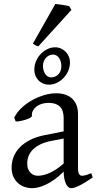

<svg xmlns="http://www.w3.org/2000/svg" viewBox="-20 -944 499 978"><path d="M171.9 -48.8Q201.2 -48.8 234.1 -63.7Q267.1 -78.6 304.2 -110.8V-238.3L246.1 -227.1Q212.9 -221.2 188.7 -210Q164.6 -198.7 148.9 -183.6Q133.3 -168.5 126 -150.1Q118.7 -131.8 118.7 -111.8Q118.7 -92.3 124.5 -80.1Q130.4 -67.9 138.9 -60.8Q147.5 -53.7 156.5 -51.3Q165.5 -48.8 171.9 -48.8ZM452.1 -40Q410.6 -11.2 383.5 1.7Q356.4 14.6 342.8 14.6Q326.7 14.6 315.9 -7.8Q305.2 -30.3 304.2 -69.8Q282.2 -47.9 260.3 -31.7Q238.3 -15.6 217.3 -5.4Q196.3 4.9 177.5 9.8Q158.7 14.6 143.1 14.6Q125.5 14.6 106.9 8.8Q88.4 2.9 73.5 -9.8Q58.6 -22.5 48.8 -42.5Q39.1 -62.5 39.1 -90.8Q39.1 -119.6 49.6 -145.8Q60.1 -171.9 80.8 -193.4Q101.6 -214.8 132.3 -230.7Q163.1 -246.6 204.1 -254.9L304.2 -274.9V-342.8Q304.2 -359.4 300.3 -373.8Q296.4 -388.2 287.1 -398.7Q277.8 -409.2 262 -414.8Q246.1 -420.4 222.2 -419.9Q206.5 -419.4 191.4 -414.6Q176.3 -409.7 165 -400.9Q153.8 -392.1 147.5 -380.1Q141.1 -368.2 142.6 -353.5Q143.1 -349.1 132.6 -343.5Q122.1 -337.9 107.7 -333.5Q93.3 -329.1 79.3 -326.7Q65.4 -324.2 59.6 -325.7L52.7 -344.7Q64 -369.1 86.9 -391.6Q109.9 -414.1 139.4 -431.2Q168.9 -448.2 201.9 -458.5Q234.9 -468.8 265.6 -468.8Q319.3 -468.8 348.4 -440.7Q377.4 -412.6 377.4 -362.3V-86.9Q377.4 -66.4 382.8 -57.6Q388.2 -48.8 397 -48.8Q403.8 -48.8 414.6 -51.3Q425.3 -53.7 444.8 -62ZM292.5 -606.9Q292.5 -618.7 289.6 -629.4Q286.6 -640.1 281.2 -648.2Q275.9 -656.2 268.1 -661.1Q260.3 -666 250.5 -666Q240.2 -666 231 -661.9Q221.7 -657.7 214.6 -650.1Q207.5 -642.6 203.1 -631.8Q198.7 -621.1 198.7 -607.9Q198.7 -596.7 201.7 -586.2Q204.6 -575.7 210 -567.6Q215.3 -559.6 223.1 -554.7Q231 -549.8 240.7 -549.8Q250.5 -549.8 259.8 -553.5Q269 -557.1 276.4 -564.5Q283.7 -571.8 288.1 -582.3Q292.5 -592.8 292.5 -606.9ZM336.4 -627Q336.4 -602.1 326.9 -581.3Q317.4 -560.5 302 -545.2Q286.6 -529.8 267.8 -521.2Q249 -512.7 230.5 -512.7Q213.9 -512.7 200 -518.6Q186 -524.4 176 -534.7Q166 -544.9 160.4 -558.6Q154.8 -572.3 154.8 -587.9Q154.8 -612.8 164.3 -634Q173.8 -655.3 189 -670.7Q204.1 -686 222.9 -694.6Q241.7 -703.1 260.7 -703.1Q276.4 -703.1 290.3 -697Q304.2 -690.9 314.5 -680.4Q324.7 -669.9 330.6 -656Q336.4 -642.1 336.4 -627ZM175.3 -708Q166.5 -710 159.9 -713.6Q153.3 -717.3 147.5 -721.7L261.7 -923.8Q267.6 -923.3 277.3 -922.1Q287.1 -920.9 297.6 -919.2Q308.1 -917.5 317.6 -915.8Q327.1 -914.1 332.5 -912.6L343.8 -893.6Z"/></svg>

Font: Akkhara
Style: Regular
Weight: 400
Designer: J. Victor Gaultney
Version: Version 1.00 June 13, 2006, initial release